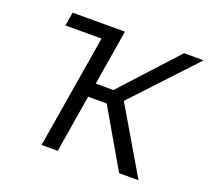

<svg xmlns="http://www.w3.org/2000/svg" viewBox="-124 -881 1123 1035"><g transform="rotate(20 438.0 -364.0)"><path d="M375.5 -727.5 362.3 -649.4H111.3L124.5 -727.5ZM210.9 0 331.5 -727.5H424.3L372.1 -410.6H473.6L763.7 -727.5H876L546.4 -375L767.1 0H655.8L464.4 -330.1H357.9L303.7 0Z"/></g></svg>

Font: Adwaita Sans
Style: Italic
Weight: 400
Italic angle: -9.39999°
Designer: Rasmus Andersson
Foundry: rsms
Version: Version 4.001;git-9221beed3